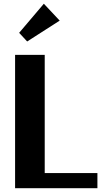

<svg xmlns="http://www.w3.org/2000/svg" viewBox="-20 -988 555 1008"><path d="M59.2 0V-700H214.8V-79.5H491.4V0ZM122.6 -770.2 80.5 -815.7 210.2 -968.4 293.4 -879.8Z"/></svg>

Font: Sutasoma
Style: Regular
Weight: 400
Designer: Izhar Fathurrohim, Akbar Rohmanto, Arusyal Khofiqoini
Foundry: Kiwari Kolektiv
Version: Version 1.102